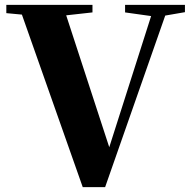

<svg xmlns="http://www.w3.org/2000/svg" viewBox="-20 -767 784 789"><path d="M494 -716 601 -701 429 -162 252 -704 360 -716V-747H6V-713L70 -707L320 2H412L659 -703L740 -717V-747H494Z"/></svg>

Font: Noto Serif CJK HK Black
Style: Regular
Weight: 900
Designer: Ryoko NISHIZUKA 西塚涼子 (kana & ideographs); Frank Grießhammer (Latin, Greek & Cyrillic); Wenlong ZHANG 张文龙 (bopomofo); San
Foundry: Adobe
Version: Version 2.001;hotconv 1.1.0;makeotfexe 2.6.0